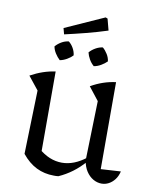

<svg xmlns="http://www.w3.org/2000/svg" viewBox="-89 -864 746 939"><g transform="rotate(10 284.0 -395.0)"><path d="M464 -63 563 -69Q557 -44 544 -27.5Q531 -11 514.5 -2.5Q498 6 480 6Q458 6 438 -5.5Q418 -17 403.5 -39Q389 -61 384 -93L392 -388L341 -453Q400 -487 464 -495ZM266 7Q260 8 254.5 8Q249 8 243 8Q196 8 156.5 -11.5Q117 -31 84 -72L152 -110Q208 -61 271 -61Q331 -61 391 -108L393 -88Q365 -56 333.5 -32.5Q302 -9 266 7ZM84 -72 93 -388 41 -453Q103 -487 164 -495V-86ZM173 -681 165 -711 359 -798 369 -794 384 -737Q331 -720 278.5 -706.5Q226 -693 173 -681ZM174 -553Q161 -565 150.5 -581.5Q140 -598 137 -615Q149 -629 166 -639Q183 -649 202 -651Q216 -640 225.5 -623Q235 -606 237 -588Q226 -576 208.5 -566Q191 -556 174 -553ZM343 -553Q329 -565 319.5 -581.5Q310 -598 306 -615Q318 -629 335.5 -639Q353 -649 371 -651Q384 -640 394.5 -623Q405 -606 407 -588Q395 -576 378 -566Q361 -556 343 -553Z"/></g></svg>

Font: Piazzolla 24pt
Style: Regular
Weight: 400
Designer: Juan Pablo del Peral
Foundry: Huerta Tipografica
Version: Version 2.005